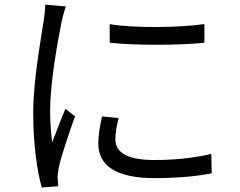

<svg xmlns="http://www.w3.org/2000/svg" viewBox="-20 -780 1040 833"><path d="M455.8 -675.2 456.2 -594.6C565.8 -582.6 759.7 -583 866.9 -594.6V-675.6C767.1 -660.5 564.9 -656.7 455.8 -675.2ZM494.8 -267.7 422.6 -274.8C411.9 -226.5 406.5 -190.6 406.5 -157.3C406.5 -63.1 481.3 -7.3 649 -7.3C752.3 -7.3 836.2 -15.5 898.5 -28.1L896.8 -112.2C816.1 -93.8 738.6 -85.8 649 -85.8C512.7 -85.8 480.5 -130.3 480.5 -176.1C480.5 -203.3 485.3 -231.4 494.8 -267.7ZM265.5 -752 176.4 -759.9C176 -737.8 172.6 -712.3 169.3 -689C157.4 -606.5 124.2 -435.2 124.2 -288.3C124.2 -152.9 141.1 -37.9 161.1 33.4L232.8 28C231.8 17.5 230.6 3.8 230 -6.6C229.4 -18 231.7 -37.2 234.7 -51.6C243.9 -99 280.4 -204.8 305.5 -275.6L263.6 -308C247 -267.4 223.4 -207.2 206.3 -162.1C200.5 -211.2 197.4 -253.4 197.4 -301.6C197.4 -414.1 228.3 -592.6 247.2 -685.4C251.2 -703.4 259.5 -735.1 265.5 -752Z"/></svg>

Font: Source Han Sans JP VF
Style: Regular
Weight: 250
Designer: Ryoko NISHIZUKA 西塚涼子 (kana, bopomofo & ideographs); Paul D. Hunt (Latin, Greek & Cyrillic); Sandoll Communications 산돌커뮤니
Foundry: Adobe
Version: Version 2.004;hotconv 1.0.118;makeotfexe 2.5.65603